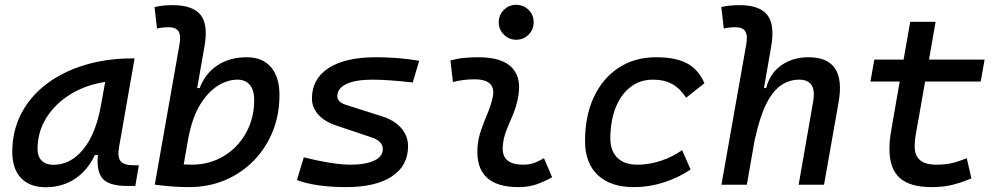

<svg xmlns="http://www.w3.org/2000/svg" viewBox="-20 -764 4142 794"><path d="M169.4 10.3Q103 10.3 66.9 -27.8Q30.8 -65.9 30.8 -135.3Q30.8 -223.1 68.1 -294.7Q105.5 -366.2 172.9 -417Q240.2 -467.8 330.6 -495.1Q420.9 -522.5 526.9 -522.5H536.6L472.2 -154.8Q465.3 -115.7 478.3 -98.1Q491.2 -80.6 534.2 -80.6H554.2L539.6 4.9H504.9Q433.1 4.9 405.8 -23.9Q378.4 -52.7 384.8 -122.6H372.1Q342.3 -59.1 289.8 -24.4Q237.3 10.3 169.4 10.3ZM201.2 -82.5Q271.5 -82.5 323.7 -146Q376 -209.5 397 -325.7L415 -425.3Q335 -413.1 271.7 -374.3Q208.5 -335.4 171.9 -277.1Q135.3 -218.8 135.3 -147.5Q135.3 -116.2 152.6 -99.4Q169.9 -82.5 201.2 -82.5Z M761.7 9.8Q726.1 9.8 690.9 7.1Q655.8 4.4 620.1 -0.5L722.2 -579.6Q729 -617.2 718.3 -634.3Q707.5 -651.4 677.7 -651.4Q665.5 -651.4 653.6 -650.1Q641.6 -648.9 629.4 -646L619.1 -734.9Q637.7 -739.3 656.2 -741Q674.8 -742.7 693.4 -742.7Q778.3 -742.7 810.1 -701.7Q841.8 -660.6 825.2 -569.8L795.4 -399.9H805.7Q829.1 -460.9 879.6 -494.1Q930.2 -527.3 1001 -527.3Q1064.9 -527.3 1100.3 -486.6Q1135.7 -445.8 1135.7 -371.1Q1135.7 -289.6 1107.7 -220.2Q1079.6 -150.9 1028.8 -99.1Q978 -47.4 909.9 -18.8Q841.8 9.8 761.7 9.8ZM759.3 -195.8 739.7 -84Q755.9 -83 772.5 -83Q846.2 -83 904.8 -118.2Q963.4 -153.3 997.3 -214.1Q1031.2 -274.9 1031.2 -351.6Q1031.2 -391.1 1013.2 -412.8Q995.1 -434.6 961.9 -434.6Q921.9 -434.6 881.3 -409.7Q840.8 -384.8 808.3 -332.3Q775.9 -279.8 759.3 -195.8Z M1411.6 9.8Q1348.1 9.8 1294.9 2Q1241.7 -5.9 1208 -19.5L1236.3 -113.3Q1293 -99.1 1343 -91.1Q1393.1 -83 1428.2 -83Q1492.2 -83 1527.6 -99.9Q1563 -116.7 1563 -147.5Q1563 -180.7 1516.6 -195.8L1370.1 -245.1Q1321.8 -261.2 1295.9 -290.5Q1270 -319.8 1270 -356.4Q1270 -438 1339.1 -482.7Q1408.2 -527.3 1534.7 -527.3Q1627 -527.3 1713.4 -512.7L1687 -422.9Q1641.1 -428.2 1597.4 -431.4Q1553.7 -434.6 1520 -434.6Q1450.7 -434.6 1412.8 -416.7Q1375 -398.9 1375 -366.2Q1375 -341.3 1411.6 -330.1L1560.5 -282.7Q1612.3 -266.1 1639.9 -233.6Q1667.5 -201.2 1667.5 -159.2Q1667.5 -78.6 1600.6 -34.4Q1533.7 9.8 1411.6 9.8Z M2229.5 -109.9 2263.2 -31.2Q2233.4 -14.2 2200.2 -2.2Q2167 9.8 2124 9.8Q1944.3 9.8 1954.6 -153.3Q1957 -189.9 1969 -224.6Q1981 -259.3 1994.9 -292Q2008.8 -324.7 2016.1 -355Q2037.1 -436 1942.4 -436Q1896 -436 1853 -424.8L1842.8 -513.7Q1871.6 -522 1900.4 -524.7Q1929.2 -527.3 1958 -527.3Q2059.1 -527.3 2100.1 -481.2Q2141.1 -435.1 2119.1 -345.2Q2110.8 -310.5 2097.4 -280.5Q2084 -250.5 2072.8 -221.2Q2061.5 -191.9 2059.1 -157.7Q2053.7 -83 2143.1 -83Q2167.5 -83 2185.8 -89.1Q2204.1 -95.2 2229.5 -109.9ZM2114.7 -599.6Q2085 -599.6 2063.7 -620.8Q2042.5 -642.1 2042.5 -671.9Q2042.5 -702.1 2063.7 -723.1Q2085 -744.1 2114.7 -744.1Q2145 -744.1 2166 -723.1Q2187 -702.1 2187 -671.9Q2187 -642.1 2166 -620.8Q2145 -599.6 2114.7 -599.6Z M2615.2 -83Q2666 -83 2714.6 -99.6Q2763.2 -116.2 2800.8 -143.1L2835.9 -63Q2788.1 -30.3 2726.6 -10.3Q2665 9.8 2601.1 9.8Q2504.9 9.8 2452.1 -40Q2399.4 -89.8 2399.4 -180.2Q2399.4 -285.2 2436 -363Q2472.7 -440.9 2538.8 -484.1Q2605 -527.3 2693.8 -527.3Q2773.9 -527.3 2821.3 -502Q2868.7 -476.6 2893.1 -419.9L2817.4 -359.9Q2792 -398.9 2759.3 -416.7Q2726.6 -434.6 2680.2 -434.6Q2627.4 -434.6 2587.6 -404.3Q2547.9 -374 2526.1 -319.3Q2504.4 -264.6 2503.9 -190.9Q2504.4 -139.6 2533.4 -111.3Q2562.5 -83 2615.2 -83Z M3282.7 0 3342.8 -344.2Q3358.4 -434.6 3284.7 -434.6Q3244.6 -434.6 3210.4 -411.6Q3176.3 -388.7 3149.2 -335.2Q3122.1 -281.7 3102.5 -190.4L3103.5 -199.7L3068.4 0H2963.4L3065.9 -579.6Q3072.8 -617.2 3062 -634.3Q3051.3 -651.4 3021.5 -651.4Q3009.3 -651.4 2997.3 -650.1Q2985.4 -648.9 2973.1 -646L2962.9 -734.9Q2981.4 -739.3 3000 -741Q3018.6 -742.7 3037.1 -742.7Q3122.1 -742.7 3153.6 -701.7Q3185.1 -660.6 3168.9 -569.8L3139.2 -399.9H3148.4Q3164.1 -460.9 3211.2 -494.1Q3258.3 -527.3 3323.7 -527.3Q3481 -527.3 3447.8 -340.3L3387.7 0Z M3832.5 9.8Q3742.7 9.8 3700.4 -28.6Q3658.2 -66.9 3658.2 -147.9Q3658.2 -178.2 3662.6 -207Q3667 -235.8 3676.3 -287.1L3700.7 -426.8H3579.6L3595.7 -517.6H3716.8L3744.1 -673.8H3849.1L3821.8 -517.6H4051.8L4035.6 -426.8H3805.7L3781.2 -287.1Q3772.9 -238.3 3767.8 -211.9Q3762.7 -185.5 3762.7 -157.7Q3762.7 -83 3851.6 -83Q3887.2 -83 3914.1 -88.9Q3940.9 -94.7 3978 -109.9L3997.1 -26.4Q3961.9 -11.2 3922.6 -0.7Q3883.3 9.8 3832.5 9.8Z"/></svg>

Font: Cascadia Mono PL
Style: Italic
Weight: 400
Italic angle: -10°
Monospace: yes
Designer: Aaron Bell
Foundry: Saja Typeworks
Version: Version 2404.023; ttfautohint (v1.8.4)